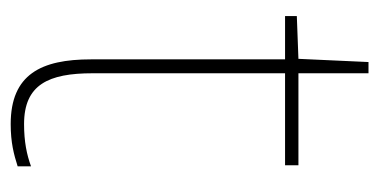

<svg xmlns="http://www.w3.org/2000/svg" viewBox="-195 -504 709 359"><g transform="rotate(90 159.5 -324.5)"><path d="M212 -15C138 -15 117 -61 117 -143V-503H289V-528H117V-659H96L90 -528L10 -525V-503H91V-140C91 -47 119 10 212 10C247 10 269 4 291 -3V-28C269 -20 245 -15 212 -15Z"/></g></svg>

Font: Noto Sans Thai Looped Thin
Style: Regular
Weight: 100
Designer: Sasikarn Vongin, Ben Mitchell
Foundry: The Fontpad Ltd
Version: Version 1.001